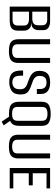

<svg xmlns="http://www.w3.org/2000/svg" viewBox="836 -1378 641 2353"><g transform="rotate(90 1156.5 -201.5)"><path d="M61 0V-495H240.3Q288.5 -495 319 -475Q349.5 -455 349.5 -412.8V-353Q349.5 -307.3 319.5 -282.6Q305.2 -271.3 286.6 -267.5Q268 -263.6 255.2 -263V-263.6Q274.6 -263.6 293.1 -260.2Q311.6 -256.9 323.8 -246.4Q338.9 -234 347.4 -216.2Q355.9 -198.3 355.9 -173V-102.4Q355.9 -44.7 325.1 -22.4Q294.2 0 230.2 0ZM123.3 -34.8H218.5Q239.5 -34.8 256.4 -39.5Q273.4 -44.1 283.4 -59.5Q293.3 -74.8 293.3 -106.2V-172.3Q293.3 -207.5 272.3 -221.9Q251.2 -236.3 209.7 -236.3H123.3ZM123.3 -276.8H208.4Q246.9 -276.8 268.2 -293.3Q289.5 -309.8 289.5 -346V-401.7Q289.5 -431.5 270.2 -445.5Q250.9 -459.6 224.3 -459.6H123.3Z M606 10Q561.5 10 528.7 0.8Q495.9 -8.4 478.3 -34.5Q460.8 -60.5 460.8 -109.4V-495H522.8V-95.6Q522.8 -57.5 545.9 -43.5Q569.1 -29.5 606 -29.5Q642.9 -29.5 666.6 -43.1Q690.3 -56.8 690.3 -95.6V-495H751.6V-109.7Q751.6 -60.8 734.1 -34.8Q716.5 -8.7 684.2 0.6Q651.9 10 606 10Z M986.5 5.6Q911.3 5.6 878 -28.3Q844.8 -62.3 844.8 -135.5V-164H907.7V-133Q907.7 -79.3 927.8 -55.8Q948 -32.3 988.2 -32.3Q1024.8 -32.3 1049.3 -52.3Q1073.7 -72.2 1073.7 -124.4Q1073.7 -161.4 1060.2 -180.2Q1046.6 -198.9 1020.7 -210.1Q994.9 -221.3 956.6 -234.2Q925.9 -245.3 901 -260.9Q876 -276.5 862.2 -301.5Q848.4 -326.5 848.4 -365Q848.4 -429.1 881.1 -462.3Q913.8 -495.6 991 -495.6Q1058.4 -495.6 1095 -467Q1131.6 -438.4 1131.6 -384.7V-332.5H1071V-371.6Q1071 -411.3 1051.1 -431.1Q1031.1 -451 991.6 -451Q949 -451 929.8 -430.4Q910.7 -409.9 910.7 -367.1Q910.7 -334.6 925.2 -316.2Q939.8 -297.7 963.1 -287.5Q986.5 -277.2 1012.2 -269.1Q1058.9 -254.1 1086.3 -237.8Q1113.6 -221.6 1125.7 -197Q1137.9 -172.5 1137.9 -132Q1137.9 -56.2 1095.1 -25.3Q1052.2 5.6 986.5 5.6Z M1470.9 98.9 1409.6 7.7Q1401.4 8.1 1392.3 8.5Q1383.3 8.8 1372.1 8.8Q1324.8 8.8 1292.6 -1.6Q1260.3 -12 1243.7 -39.7Q1227 -67.4 1227 -118.1V-391.8Q1227 -456.8 1266.5 -479.6Q1306 -502.3 1375.6 -502.3Q1445.9 -502.3 1484.1 -479Q1522.4 -455.7 1522.4 -391.8V-118.4Q1522.4 -71.7 1507.5 -44.7Q1492.5 -17.7 1460.7 -5.8L1516 73.4ZM1374.9 -29.2Q1418.5 -29.2 1439.4 -43.6Q1460.4 -58 1460.4 -99V-393Q1460.4 -434 1438.7 -448.4Q1417 -462.8 1374.9 -462.8Q1332.4 -462.8 1311.4 -448.4Q1290.4 -434 1290.4 -393V-99Q1290.4 -56.5 1312 -42.8Q1333.7 -29.2 1374.9 -29.2Z M1776 10Q1731.5 10 1698.7 0.8Q1665.9 -8.4 1648.3 -34.5Q1630.8 -60.5 1630.8 -109.4V-495H1692.8V-95.6Q1692.8 -57.5 1715.9 -43.5Q1739.1 -29.5 1776 -29.5Q1812.9 -29.5 1836.6 -43.1Q1860.3 -56.8 1860.3 -95.6V-495H1921.6V-109.7Q1921.6 -60.8 1904.1 -34.8Q1886.5 -8.7 1854.2 0.6Q1821.9 10 1776 10Z M2039 0V-495H2289.1V-451.1H2103.8V-282.4H2251.6V-233.7H2103.8V-44H2289.1V0Z"/></g></svg>

Font: Alumni Sans SC Thin
Style: Regular
Weight: 100
Designer: Robert E. Leuschke
Foundry: Robert E. Leuschke
Version: Version 1.018